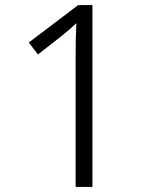

<svg xmlns="http://www.w3.org/2000/svg" viewBox="-20 -734 611 754"><path d="M343 0V-714H287L93 -567L129 -520L221 -592C247 -613 261 -625 280 -643C278 -609 277 -577 277 -520V0Z"/></svg>

Font: Noto Kufi Arabic Light
Style: Regular
Weight: 300
Designer: Monotype Design Team, David Williams, Khaled Hosny
Foundry: Google LLC
Version: Version 2.109